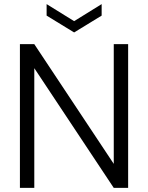

<svg xmlns="http://www.w3.org/2000/svg" viewBox="-20 -915 721 935"><path d="M77 0V-700H147L534 -117V-700H604V0H534L147 -583V0ZM341 -757 207 -839V-895L341 -812L475 -895V-839Z"/></svg>

Font: DM Sans 18pt Light
Style: Regular
Weight: 300
Designer: Colophon Foundry, Jonny Pinhorn
Foundry: Colophon Foundry
Version: Version 4.004;gftools[0.9.30]